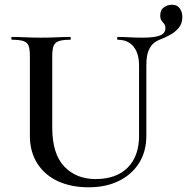

<svg xmlns="http://www.w3.org/2000/svg" viewBox="-20 -782 795 816"><path d="M602 -503V-206Q602 -138 571 -89Q540 -40 485 -13Q430 14 357 14Q282 14 226 -12Q170 -38 138.5 -87.5Q107 -137 107 -205V-544Q107 -573 101.5 -587.5Q96 -602 79.5 -607.5Q63 -613 31 -613Q28 -613 28 -619Q28 -625 31 -625Q56 -625 87.5 -623.5Q119 -622 154 -622Q191 -622 222 -623.5Q253 -625 278 -625Q281 -625 281 -619Q281 -613 278 -613Q245 -613 229 -607Q213 -601 207.5 -586Q202 -571 202 -542V-240Q202 -128 253 -74.5Q304 -21 386 -21Q474 -21 522.5 -69.5Q571 -118 571 -205V-503Q571 -555 547.5 -584Q524 -613 480 -613Q478 -613 478 -619Q478 -625 480 -625Q505 -625 530.5 -623.5Q556 -622 586 -622Q636 -622 659.5 -631Q683 -640 683 -662Q683 -674 677.5 -680.5Q672 -687 666.5 -694.5Q661 -702 661 -716Q661 -740 677 -751Q693 -762 710 -762Q733 -762 744 -746.5Q755 -731 755 -710Q755 -682 739.5 -663.5Q724 -645 701.5 -633Q679 -621 658 -613Q644 -608 631.5 -597Q619 -586 610.5 -564.5Q602 -543 602 -503Z"/></svg>

Font: Cormorant Light SemiBold
Style: Regular
Weight: 600
Version: Version 4.000